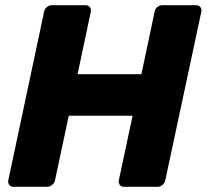

<svg xmlns="http://www.w3.org/2000/svg" viewBox="-20 -720 796 740"><path d="M32 0Q22 0 16 -7Q10 -14 12 -25L150 -675Q152 -686 161 -693Q170 -700 180 -700H309Q320 -700 326 -693Q332 -686 330 -675L279 -434H525L576 -675Q578 -686 586.5 -693Q595 -700 606 -700H735Q746 -700 752 -693Q758 -686 756 -675L617 -25Q615 -15 606.5 -7.5Q598 0 587 0H458Q447 0 441.5 -7.5Q436 -15 438 -25L491 -274H245L192 -25Q190 -15 181 -7.5Q172 0 161 0Z"/></svg>

Font: Rubik Light
Style: Bold Italic
Weight: 700
Italic angle: -12°
Version: Version 2.104